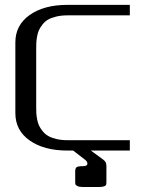

<svg xmlns="http://www.w3.org/2000/svg" viewBox="-20 -603 602 769"><path d="M406.2 125Q406.2 133.3 405 137Q403.8 140.6 397 143.3Q390.1 146 375 146H312.5Q297.9 146 290.5 142.3Q283.2 138.7 282.2 135.3Q281.2 131.8 281.2 125V83.5Q281.2 71.3 286.6 66.9Q292 62.5 312.5 62.5Q330.1 62.5 330.1 52.2Q330.1 44.9 321.8 37.6L272.9 0H250Q156.2 0 98.9 -40.3Q41.5 -80.6 41.5 -149.9V-433.1Q41.5 -502.4 98.9 -543Q156.2 -583.5 250 -583.5H500V-541.5H250Q225.1 -541.5 205.1 -536.6Q185.1 -531.7 172.4 -524.4Q159.7 -517.1 150.4 -505.1Q141.1 -493.2 136.2 -482.7Q131.3 -472.2 128.7 -457.5Q126 -442.9 125.5 -433.3Q125 -423.8 125 -410.6V-172.9Q125 -159.7 125.5 -149.9Q126 -140.1 128.7 -125.5Q131.3 -110.8 136.2 -100.3Q141.1 -89.8 150.4 -78.1Q159.7 -66.4 172.4 -58.8Q185.1 -51.3 205.1 -46.4Q225.1 -41.5 250 -41.5H500V0H343.8L392.6 35.6Q399.9 41 403.1 46.6Q406.2 52.2 406.2 62.5Z"/></svg>

Font: Gputeks
Style: Regular
Weight: 500
Version: Version 0.9